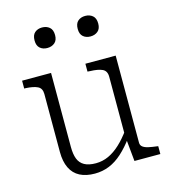

<svg xmlns="http://www.w3.org/2000/svg" viewBox="-115 -863 863 967"><g transform="rotate(-15 317.0 -380.0)"><path d="M178 -537V-151Q178 -113 187.5 -88.5Q197 -64 219.5 -51.5Q242 -39 279 -39Q314 -39 345.5 -53.5Q377 -68 406.5 -95.5Q436 -123 465 -163L468 -120Q437 -78 404.5 -48.5Q372 -19 336.5 -4.5Q301 10 261 10Q215 10 183 -6.5Q151 -23 134.5 -57Q118 -91 118 -141V-443Q118 -473 96.5 -483.5Q75 -494 35 -496H27V-537ZM515 -537V-83Q515 -69 525.5 -61Q536 -53 554 -49Q572 -45 597 -42L604 -41V0H469L457 -123L456 -127V-443Q456 -473 434 -483.5Q412 -494 370 -495L357 -496V-537ZM247 -716Q247 -689 231.5 -676Q216 -663 193 -663Q170 -663 155 -676Q140 -689 140 -716Q140 -744 155 -757Q170 -770 193 -770Q216 -770 231.5 -757Q247 -744 247 -716ZM472 -716Q472 -689 456.5 -676Q441 -663 418 -663Q395 -663 380 -676Q365 -689 365 -716Q365 -744 380 -757Q395 -770 418 -770Q441 -770 456.5 -757Q472 -744 472 -716Z"/></g></svg>

Font: Roboto Serif 20pt ExtraLight
Style: Regular
Weight: 250
Version: Version 1.008